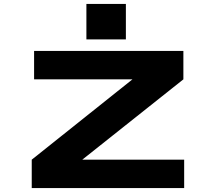

<svg xmlns="http://www.w3.org/2000/svg" viewBox="-20 -960 1140 980"><path d="M142 0V-145L656 -555H154V-700H916V-555L400 -145H920V0ZM421 -940H622.5V-759H421Z"/></svg>

Font: Trispace Expanded ExtraBold
Style: Regular
Weight: 800
Width: 7
Designer: Tyler Finck
Foundry: Etcetera Type Company
Version: Version 1.210; ttfautohint (v1.8.3)